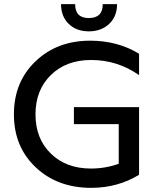

<svg xmlns="http://www.w3.org/2000/svg" viewBox="-20 -894 750 925"><path d="M418 -82Q488 -82 552 -105V-296H336V-378H650V-52Q547 11 419 11Q257 11 152 -88Q47 -187 47 -343Q47 -499 151 -598.5Q255 -698 414 -698Q547 -698 650 -635V-532Q546 -605 419 -605Q299 -605 225 -532.5Q151 -460 151 -343Q151 -226 225 -154Q299 -82 418 -82ZM274 -874H342Q342 -807 408 -807Q475 -807 475 -874H544Q544 -815 506 -779Q468 -743 408 -743Q348 -743 311 -779Q274 -815 274 -874Z"/></svg>

Font: Roundo Medium
Style: Regular
Weight: 500
Designer: Namrata Goyal (Gurmukhi), Shiva Nallaperumal (Latin)
Foundry: Indian Type Foundry
Version: Version 1.000;PS 1.0;hotconv 1.0.88;makeotf.lib2.5.647800